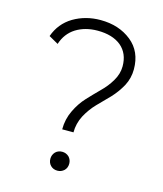

<svg xmlns="http://www.w3.org/2000/svg" viewBox="-109 -792 748 883"><g transform="rotate(15 265.0 -350.5)"><path d="M219.7 -179.7Q219.7 -228.5 240.2 -270.5Q259.8 -311.5 288.1 -341.8Q316.4 -372.1 344.7 -400.4Q373 -427.7 392.6 -460.9Q413.1 -495.1 413.1 -531.2Q413.1 -592.8 372.1 -627Q331.1 -660.2 260.7 -660.2Q201.2 -660.2 157.2 -632.8Q114.3 -605.5 97.7 -553.7Q83 -562.5 52.7 -579.1Q75.2 -642.6 131.8 -676.8Q189.5 -710.9 260.7 -710.9Q348.6 -710.9 408.2 -663.1Q466.8 -616.2 466.8 -531.2Q466.8 -489.3 447.3 -452.1Q426.8 -415 398.4 -384.8Q370.1 -356.4 341.8 -327.1Q313.5 -297.9 293 -259.8Q273.4 -221.7 273.4 -179.7Q254.9 -179.7 219.7 -179.7ZM247.1 9.8Q227.5 9.8 214.8 -2.9Q202.1 -15.6 202.1 -35.2Q202.1 -53.7 214.8 -67.4Q227.5 -80.1 247.1 -80.1Q265.6 -80.1 279.3 -67.4Q292 -53.7 292 -35.2Q292 -15.6 279.3 -2.9Q265.6 9.8 247.1 9.8Z"/></g></svg>

Font: LeFont
Style: ExtraLight
Weight: 200
Designer: Leryon MEDIA
Version: Version 1.0